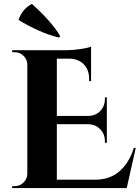

<svg xmlns="http://www.w3.org/2000/svg" viewBox="-20 -955 710 975"><path d="M286.1 -771 279.3 -764.2Q231.4 -775.4 176 -800Q120.6 -824.7 74.2 -854Q93.3 -910.2 142.1 -935.1Q244.1 -843.3 286.1 -771ZM659.7 -204.1H669.4L623.5 0H42V-9.8H54.7Q81.1 -9.8 99.6 -28.3Q118.2 -46.9 118.7 -72.8V-630.4Q116.7 -655.3 98.4 -672.6Q80.1 -689.9 54.7 -689.9H42V-700.2H323.2Q354.5 -700.7 391.1 -706.3Q427.7 -711.9 442.4 -718.3V-543.5H432.6V-555.2Q432.6 -600.1 406.2 -627.7Q379.9 -655.3 335 -657.2H268.6V-366.2H427.7Q464.8 -366.7 488.8 -391.1Q512.7 -415.5 512.7 -452.1V-460.4L522.5 -460.9V-229.5L512.7 -230V-238.3Q512.7 -274.4 489 -298.8Q465.3 -323.2 429.2 -324.2H268.6V-42.5H463.9Q537.1 -42.5 586.4 -85Q635.7 -127.4 659.7 -204.1Z"/></svg>

Font: Cinzel Decorative Bold
Style: Regular
Weight: 700
Designer: Natanael Gama
Version: Version 1.001;PS 001.001;hotconv 1.0.56;makeotf.lib2.0.21325